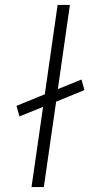

<svg xmlns="http://www.w3.org/2000/svg" viewBox="-20 -760 363 780"><path d="M108 0 155 -326 59 -287 47 -330 162 -377 214 -740H264L215 -398L311 -437L323 -394L208 -347L158 0Z"/></svg>

Font: Lexend ExtLt
Style: Italic
Weight: 250
Italic angle: -8.13011°
Designer: Bonnie Shaver-Troup, Thomas Jockin
Foundry: Lexend
Version: Version 1.007